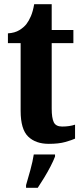

<svg xmlns="http://www.w3.org/2000/svg" viewBox="-20 -680 395 921"><path d="M214 10Q151 10 115 -25Q79 -60 79 -148V-473H18V-520Q51 -522 73 -535.5Q95 -549 107 -565Q118 -579 128 -602Q138 -625 144 -660H228V-536H332V-473H228V-159Q228 -114 238 -93.5Q248 -73 278 -73Q313 -73 340 -82V-15Q325 -8 293.5 1Q262 10 214 10ZM105 208Q114 178 125.5 136Q137 94 142 61H244V71Q236 92 222 119Q208 146 191.5 173Q175 200 161 221H105Z"/></svg>

Font: Noto Serif ExtraCondensed ExtraBold
Style: Regular
Weight: 800
Width: 2
Designer: Monotype Design Team
Foundry: Monotype Imaging Inc.
Version: Version 2.013; ttfautohint (v1.8.4.7-5d5b)